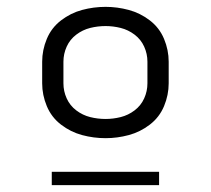

<svg xmlns="http://www.w3.org/2000/svg" viewBox="-20 -761 615 560"><path d="M131 -221V-260H444V-221ZM288 -358Q253 -358 219.5 -367Q186 -376 158 -397.5Q130 -419 116.5 -451.5Q103 -484 103 -518V-581Q103 -615 116.5 -647.5Q130 -680 158 -701.5Q186 -723 219.5 -732Q253 -741 288 -741Q322 -741 355.5 -732Q389 -723 417 -701.5Q445 -680 458.5 -647.5Q472 -615 472 -581V-518Q472 -484 458.5 -451.5Q445 -419 417 -397.5Q389 -376 355.5 -367Q322 -358 288 -358ZM288 -414Q310 -414 332 -419.5Q354 -425 372.5 -439Q391 -453 400.5 -474Q410 -495 410 -518V-581Q410 -604 400.5 -625Q391 -646 372.5 -660Q354 -674 332 -679.5Q310 -685 288 -685Q265 -685 243 -679.5Q221 -674 202.5 -660Q184 -646 174.5 -625Q165 -604 165 -581V-518Q165 -495 174.5 -474Q184 -453 202.5 -439Q221 -425 243 -419.5Q265 -414 288 -414Z"/></svg>

Font: Jozsika Light
Style: Regular
Weight: 300
Monospace: yes
Designer: Belleve Invis
Foundry: Belleve Invis
Version: 2.1.0